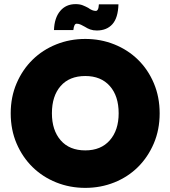

<svg xmlns="http://www.w3.org/2000/svg" viewBox="-20 -905 827 932"><path d="M755 -355Q755 -275 726.5 -208.5Q698 -142 649.5 -94Q601 -46 535 -19.5Q469 7 394 7Q319 7 253 -19.5Q187 -46 138 -94Q89 -142 60.5 -208.5Q32 -275 32 -355Q32 -434 60.5 -500.5Q89 -567 138 -615Q187 -663 253 -689.5Q319 -716 394 -716Q469 -716 535 -689.5Q601 -663 650 -615Q699 -567 727 -500.5Q755 -434 755 -355ZM232 -355Q232 -273 274.5 -224Q317 -175 394 -175Q470 -175 513 -224Q556 -273 556 -355Q556 -439 513 -487.5Q470 -536 394 -536Q317 -536 274.5 -487.5Q232 -439 232 -355ZM242 -759Q244 -818 272 -851.5Q300 -885 347 -885Q367 -885 381 -879.5Q395 -874 408 -867Q428 -852 445 -852Q451 -852 455 -859Q459 -866 460 -884H555Q553 -818 525.5 -787.5Q498 -757 450 -757Q432 -757 418 -762Q404 -767 392 -775Q383 -780 373 -785Q363 -790 352 -790Q346 -790 342 -783Q338 -776 336 -759Z"/></svg>

Font: SVN-Poppins ExtraBold
Style: Regular
Weight: 800
Designer: Ninad Kale (Devanagari), Jonny Pinhorn (Latin)
Foundry: Indian Type Foundry
Version: Version 3.002 2017; ttfautohint (v1.8.3)